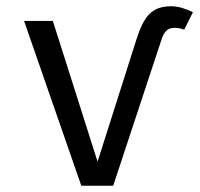

<svg xmlns="http://www.w3.org/2000/svg" viewBox="-20 -594 640 614"><path d="M240 0H342L494 -460C504 -493 515 -505 538 -505C549 -505 559 -503 569 -499L597 -555C574 -566 551 -574 528 -574C465 -574 440 -542 416 -467L292 -77L149 -527H57Z"/></svg>

Font: FiraMono Nerd Font
Style: Regular
Weight: 400
Designer: Carrois Corporate & Edenspiekermann AG
Foundry: Carrois Corporate GbR & Edenspiekermann AG
Version: Version 003.206;Nerd Fonts 3.3.0